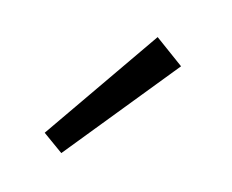

<svg xmlns="http://www.w3.org/2000/svg" viewBox="-38 -738 339 280"><g transform="rotate(10 132.0 -597.5)"><path d="M38 -527 176 -693 217 -657 67 -502Z"/></g></svg>

Font: Isabella Sans
Style: Regular
Weight: 400
Designer: Original fonts by Christian Thalmann (Catharsis Fonts), Modifications by Cristiano Sobral
Version: Version 0.002;July 12, 2020;FontCreator 13.0.0.2655 64-bit; 